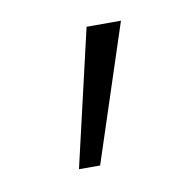

<svg xmlns="http://www.w3.org/2000/svg" viewBox="-40 -98 285 286"><g transform="rotate(-10 103.0 44.5)"><path d="M59 148 107 -59H159L91 148Z"/></g></svg>

Font: Haskoy ExtraLight
Style: Regular
Weight: 200
Designer: Ertekin Erdin
Foundry: Ertekin Erdin
Version: Version 2.000; ttfautohint (v1.8.4.7-5d5b)